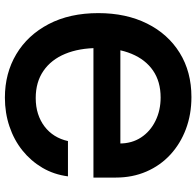

<svg xmlns="http://www.w3.org/2000/svg" viewBox="-29 -750 791 773"><g transform="rotate(-90 366.5 -363.5)"><path d="M362.3 11.7Q292.5 11.7 233.4 -10.5Q174.3 -32.7 130.4 -73.2Q86.4 -113.8 62.3 -169.7Q38.1 -225.6 38.1 -292.5V-382.8H599.1V-274.4H140.6L175.3 -277.3Q175.3 -228 199.7 -190.9Q224.1 -153.8 266.4 -133.1Q308.6 -112.3 360.4 -112.3Q424.3 -112.3 468.8 -142.8Q513.2 -173.3 536.4 -229.5Q559.6 -285.6 559.6 -363.3Q559.6 -440.4 536.1 -496.8Q512.7 -553.2 467.5 -584.2Q422.4 -615.2 358.4 -615.2Q323.7 -615.2 294.9 -606Q266.1 -596.7 243.7 -579.6Q221.2 -562.5 206.3 -538.6Q191.4 -514.6 185.1 -485.4H43Q50.3 -542 77.6 -588.4Q105 -634.8 147.2 -668.7Q189.5 -702.6 243.9 -720.9Q298.3 -739.3 359.9 -739.3Q458 -739.3 534.9 -693.4Q611.8 -647.5 656 -563Q700.2 -478.5 700.2 -363.3Q700.2 -251.5 658.2 -167Q616.2 -82.5 540 -35.4Q463.9 11.7 362.3 11.7Z"/></g></svg>

Font: Inter Cardless Display
Style: Bold
Weight: 700
Designer: Rasmus Andersson
Foundry: rsms
Version: Version 4.001;git-9221beed3